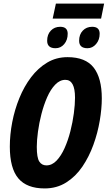

<svg xmlns="http://www.w3.org/2000/svg" viewBox="-20 -1045 603 1075"><path d="M275 -941 293 -1025H563L546 -941ZM291 -775Q244 -775 244 -817Q244 -852 264.5 -873.5Q285 -895 317 -895Q359 -895 359 -856Q359 -821 339.5 -798Q320 -775 291 -775ZM470 -775Q423 -775 423 -817Q423 -852 443.5 -873.5Q464 -895 496 -895Q538 -895 538 -856Q538 -822 518 -798.5Q498 -775 470 -775ZM230 10Q130 10 82.5 -46.5Q35 -103 35 -224Q35 -291 48.5 -361Q62 -431 88.5 -496Q115 -561 154 -612.5Q193 -664 244 -694.5Q295 -725 358 -725Q459 -725 504.5 -666.5Q550 -608 550 -494Q550 -437 538.5 -369Q527 -301 503 -234.5Q479 -168 441.5 -112.5Q404 -57 351 -23.5Q298 10 230 10ZM240 -119Q271 -119 296.5 -145.5Q322 -172 341.5 -215.5Q361 -259 374 -310Q387 -361 393.5 -410.5Q400 -460 400 -498Q400 -598 346 -598Q315 -598 289 -571Q263 -544 244 -500.5Q225 -457 212 -406.5Q199 -356 192.5 -307.5Q186 -259 186 -223Q186 -162 200 -140.5Q214 -119 240 -119Z"/></svg>

Font: Noto Sans ExtraCondensed ExtraBold
Style: Italic
Weight: 800
Width: 2
Italic angle: -12°
Designer: Monotype Design Team
Foundry: Monotype Imaging Inc.
Version: Version 2.013; ttfautohint (v1.8.4.7-5d5b)